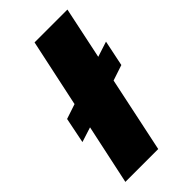

<svg xmlns="http://www.w3.org/2000/svg" viewBox="-230 -810 876 876"><g transform="rotate(-45 208.0 -371.5)"><path d="M26 0 88 -290 16 -267 41 -391 113 -415 183 -743H395L342 -491L416 -515L390 -390L315 -365L238 0Z"/></g></svg>

Font: Saira Expanded ExtraBold
Style: Italic
Weight: 800
Width: 7
Italic angle: -12°
Designer: Hector Gatti with collaboration of the Omnibus-Type team
Foundry: Omnibus-Type
Version: Version 1.101